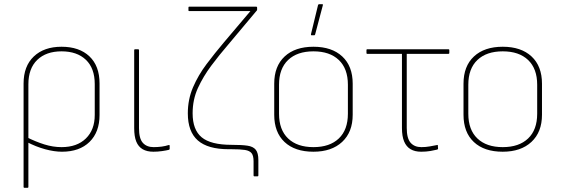

<svg xmlns="http://www.w3.org/2000/svg" viewBox="-20 -715 2690 920"><path d="M97 185Q93 185 93 181V-315Q93 -398 142 -444.5Q191 -491 275 -491Q360 -491 408.5 -445Q457 -399 457 -315V-164Q457 -82 409 -35Q361 12 277 12Q240 12 196 0Q152 -12 108 -35L107 -58Q151 -36 192.5 -23Q234 -10 275 -10Q349 -10 391.5 -51.5Q434 -93 434 -164V-312Q434 -388 391.5 -428.5Q349 -469 275 -469Q201 -469 158.5 -428Q116 -387 116 -311V181Q116 185 112 185Z M715 12Q684 12 663.5 0Q643 -12 633 -36.5Q623 -61 623 -101V-475Q623 -479 627 -479H642Q646 -479 646 -475V-101Q646 -51 664.5 -30.5Q683 -10 716 -10Q736 -10 754.5 -12.5Q773 -15 788 -20Q793 -21 793 -17V-2Q793 2 789 3Q777 6 756.5 9Q736 12 715 12Z M1199 130Q1195 130 1195 126V58Q1195 31 1185.5 19Q1176 7 1153.5 3.5Q1131 0 1090 0H1076Q976 0 928 -42Q880 -84 880 -172Q880 -239 905 -297Q930 -355 969.5 -407.5Q1009 -460 1053 -512L1180 -662H886Q883 -662 883 -665V-679Q883 -683 886 -683H1208Q1212 -683 1212 -679V-669Q1212 -665 1210 -664L1075 -503Q1031 -452 992.5 -400.5Q954 -349 928.5 -293.5Q903 -238 903 -172Q903 -93 946.5 -57Q990 -21 1090 -21Q1138 -21 1165.5 -17Q1193 -13 1205.5 2.5Q1218 18 1218 52V126Q1218 130 1214 130Z M1482 12Q1393 12 1343.5 -34.5Q1294 -81 1294 -165V-314Q1294 -398 1344 -444.5Q1394 -491 1482 -491Q1570 -491 1620 -444.5Q1670 -398 1670 -314V-165Q1670 -82 1619.5 -35Q1569 12 1482 12ZM1482 -10Q1560 -10 1603.5 -51.5Q1647 -93 1647 -170V-309Q1647 -386 1603.5 -427.5Q1560 -469 1482 -469Q1404 -469 1360.5 -427.5Q1317 -386 1317 -309V-170Q1317 -93 1360.5 -51.5Q1404 -10 1482 -10ZM1473 -546Q1469 -546 1470 -551L1504 -691Q1506 -695 1509 -695H1525Q1528 -695 1527 -690L1490 -550Q1489 -546 1486 -546Z M1998 12Q1968 12 1947.5 0Q1927 -12 1916.5 -37Q1906 -62 1906 -102V-457H1739Q1736 -457 1736 -461V-475Q1736 -479 1739 -479H2129Q2133 -479 2133 -475V-461Q2133 -457 2129 -457H1929V-102Q1929 -52 1947.5 -31Q1966 -10 1999 -10Q2020 -10 2039.5 -13.5Q2059 -17 2074 -20Q2078 -22 2078 -18L2079 -3Q2079 1 2074 2Q2063 5 2042.5 8.5Q2022 12 1998 12Z M2389 12Q2300 12 2250.5 -34.5Q2201 -81 2201 -165V-314Q2201 -398 2251 -444.5Q2301 -491 2389 -491Q2477 -491 2527 -444.5Q2577 -398 2577 -314V-165Q2577 -82 2526.5 -35Q2476 12 2389 12ZM2389 -10Q2467 -10 2510.5 -51.5Q2554 -93 2554 -170V-309Q2554 -386 2510.5 -427.5Q2467 -469 2389 -469Q2311 -469 2267.5 -427.5Q2224 -386 2224 -309V-170Q2224 -93 2267.5 -51.5Q2311 -10 2389 -10Z"/></svg>

Font: Sofia Sans Thin
Style: Regular
Weight: 250
Designer: Botio Nikoltchev, Ani Petrova
Foundry: lettersoup
Version: Version 4.101